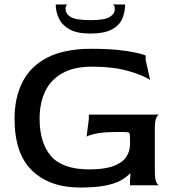

<svg xmlns="http://www.w3.org/2000/svg" viewBox="-20 -828 782 858"><path d="M338 10Q202 10 123.5 -65.5Q45 -141 45 -298Q45 -390 80 -460.5Q115 -531 191 -570.5Q267 -610 388 -610Q483 -610 545.5 -600Q608 -590 631 -580V-560L651 -470Q624 -490 556 -510Q488 -530 390 -530Q310 -530 258 -500.5Q206 -471 181.5 -419Q157 -367 157 -298Q157 -189 208.5 -130Q260 -71 379 -71Q447 -71 487 -86Q527 -101 544 -126.5Q561 -152 561 -182V-208Q561 -231 557.5 -234.5Q554 -238 531 -238H499Q443 -238 409.5 -231Q376 -224 367 -217L377 -296V-316H692Q685 -315 678.5 -301.5Q672 -288 672 -256V-60Q672 -28 678.5 -14Q685 0 692 0H561V-23L563 -51L561 -53Q545 -36 519 -21.5Q493 -7 449.5 1.5Q406 10 338 10ZM384 -678Q324 -678 290.5 -697Q257 -716 243 -746Q229 -776 229 -808H283Q280 -808 276.5 -804Q273 -800 273 -789Q273 -765 297 -751.5Q321 -738 384 -738Q447 -738 470 -752Q493 -766 493 -787Q493 -798 489.5 -803Q486 -808 483 -808H539Q539 -772 525.5 -742.5Q512 -713 478 -695.5Q444 -678 384 -678Z"/></svg>

Font: Red Rose
Style: Regular
Weight: 400
Designer: Jaikishan Patel
Version: Version 2.000; ttfautohint (v1.8.3)